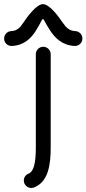

<svg xmlns="http://www.w3.org/2000/svg" viewBox="-136 -725 426 946"><path d="M31.2 198.7C103.5 171.4 113.8 83 113.8 1.5V-458C113.8 -478 97.2 -494.6 77.1 -494.6C57.1 -494.6 40.5 -478 40.5 -458V1.5C40.5 72.8 31.7 120.1 4.9 130.4C-9.3 135.7 -18.6 148.9 -18.6 164.6C-18.6 184.6 -2 201.2 18.1 201.2C22.5 201.2 27.3 200.2 31.2 198.7ZM234.9 -571.8C206.5 -572.8 189.9 -588.9 173.8 -612.3C153.3 -642.6 108.4 -704.6 75.7 -704.6C43.9 -704.6 -2.4 -642.1 -22.9 -610.4C-38.6 -586.9 -53.7 -572.8 -80.6 -571.8C-100.6 -570.8 -115.7 -554.7 -115.7 -535.2C-115.7 -512.7 -97.2 -497.6 -77.6 -498.5C-15.6 -501.5 17.1 -538.1 38.6 -570.3C64.9 -610.8 69.8 -631.3 75.7 -631.3C80.6 -631.3 86.9 -610.4 113.3 -571.3C135.3 -539.1 169.4 -501.5 231.9 -498.5C251.5 -497.6 270 -512.7 270 -535.2C270 -554.7 254.9 -570.8 234.9 -571.8Z"/></svg>

Font: Velvelyne
Style: Regular
Weight: 400
Designer: Manon Van der Borght et Mariel Nils
Foundry: Velvetyne
Version: Version 1.070;Glyphs 3.3.1 (3343)